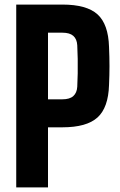

<svg xmlns="http://www.w3.org/2000/svg" viewBox="-20 -820 526 840"><path d="M51 0V-800H253Q359.5 -800 406.8 -757Q454 -714 457 -615Q459 -569 459 -530.5Q459 -492 457 -448Q454 -349 406.5 -306Q359 -263 253 -263H190V0ZM190 -385.5H253Q285 -385.5 300.8 -399.8Q316.5 -414 318 -440.5Q319.5 -467.5 320 -499Q320.5 -530.5 320 -562.5Q319.5 -594.5 318 -622Q316.5 -649 300.8 -663Q285 -677 253 -677H190Z"/></svg>

Font: Big Shoulders Thin ExtraBold
Style: Regular
Weight: 800
Version: Version 2.002